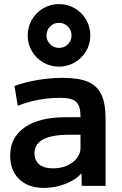

<svg xmlns="http://www.w3.org/2000/svg" viewBox="-20 -912 597 942"><path d="M30 -148Q30 -238 101.5 -287.5Q173 -337 304 -337H375Q375 -375 366 -395Q357 -415 335 -423.5Q313 -432 272 -432Q221 -432 167.5 -422Q114 -412 67 -393L51 -490Q102 -509 164 -519.5Q226 -530 288 -530Q367 -530 412 -510.5Q457 -491 477.5 -447.5Q498 -404 498 -328V0H381L380 -60H378Q351 -29 300 -9.5Q249 10 196 10Q119 10 74.5 -32.5Q30 -75 30 -148ZM240 -86Q297 -86 336 -115.5Q375 -145 375 -188V-251H321Q149 -251 149 -160Q149 -125 172.5 -105.5Q196 -86 240 -86ZM116 -738Q116 -780 136.5 -815.5Q157 -851 192.5 -871.5Q228 -892 269 -892Q311 -892 346.5 -871.5Q382 -851 402.5 -815.5Q423 -780 423 -738Q423 -696 402.5 -661Q382 -626 346.5 -605.5Q311 -585 269 -585Q228 -585 192.5 -605.5Q157 -626 136.5 -661Q116 -696 116 -738ZM269 -677Q295 -677 313 -694.5Q331 -712 331 -738Q331 -764 313 -782Q295 -800 269 -800Q244 -800 226 -782Q208 -764 208 -738Q208 -713 226 -695Q244 -677 269 -677Z"/></svg>

Font: Enso SemiBold
Style: Regular
Weight: 600
Designer: Coji Morishita
Foundry: UNDERFOREST DESIGN
Version: Version 1.000